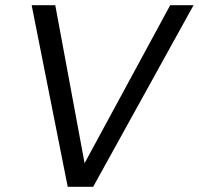

<svg xmlns="http://www.w3.org/2000/svg" viewBox="-20 -720 766 740"><path d="M241 0 102 -700H193L306 -91L636 -700H726L339 0Z"/></svg>

Font: DM Sans 16pt
Style: Italic
Weight: 400
Italic angle: -10°
Version: Version 4.004;gftools[0.9.30]